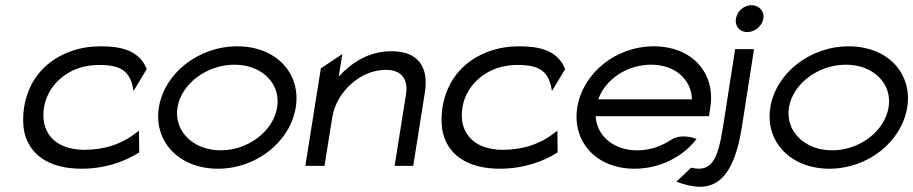

<svg xmlns="http://www.w3.org/2000/svg" viewBox="-20 -641 3529 742"><path d="M73 -226C68 -192 68 -160 74 -131C92 -48 164 11 294 11C387 11 463 -17 518 -52L517 -136L490 -116C444 -84 383 -62 305 -62C279 -62 254 -66 232 -74C172 -96 138 -149 150 -226C154 -249 162 -271 174 -291C209 -347 273 -390 363 -390C448 -390 485 -366 496 -289L547 -374C517 -450 441 -462 369 -462C329 -462 292 -456 257 -444C162 -411 91 -338 73 -226Z M594 -226C573 -95 671 11 822 11C973 11 1102 -95 1123 -226C1144 -357 1048 -462 897 -462C746 -462 615 -357 594 -226ZM666 -226C681 -318 780 -391 886 -391C992 -391 1066 -318 1051 -226C1036 -134 939 -60 833 -60C727 -60 651 -134 666 -226Z M1160 0H1234L1264 -187C1273 -243 1304 -288 1340 -319C1372 -347 1417 -371 1472 -371C1535 -371 1558 -331 1549 -276L1505 0H1577L1622 -284C1637 -379 1599 -443 1493 -443C1403 -443 1337 -397 1289 -345L1303 -432L1220 -377Z M1690 -226C1685 -192 1685 -160 1691 -131C1709 -48 1781 11 1911 11C2004 11 2080 -17 2135 -52L2134 -136L2107 -116C2061 -84 2000 -62 1922 -62C1896 -62 1871 -66 1849 -74C1789 -96 1755 -149 1767 -226C1771 -249 1779 -271 1791 -291C1826 -347 1890 -390 1980 -390C2065 -390 2102 -366 2113 -289L2164 -374C2134 -450 2058 -462 1986 -462C1946 -462 1909 -456 1874 -444C1779 -411 1708 -338 1690 -226Z M2211 -226C2190 -95 2283 11 2432 11C2531 11 2619 -35 2672 -104C2672 -104 2614 -129 2571 -99C2534 -75 2490 -60 2443 -60C2351 -60 2286 -116 2282 -192H2720L2725 -226C2746 -357 2656 -462 2507 -462C2358 -462 2232 -357 2211 -226ZM2292 -257C2319 -334 2403 -391 2496 -391C2589 -391 2652 -334 2654 -257Z M2594 61C2711 105 2809 92 2847 -150L2894 -451H2821L2774 -150C2754 -23 2730 26 2651 7ZM2824 -569C2819 -540 2839 -517 2868 -517C2897 -517 2925 -540 2930 -569C2935 -598 2913 -621 2884 -621C2855 -621 2829 -598 2824 -569Z M2957 -226C2936 -95 3034 11 3185 11C3336 11 3465 -95 3486 -226C3507 -357 3411 -462 3260 -462C3109 -462 2978 -357 2957 -226ZM3029 -226C3044 -318 3143 -391 3249 -391C3355 -391 3429 -318 3414 -226C3399 -134 3302 -60 3196 -60C3090 -60 3014 -134 3029 -226Z"/></svg>

Font: Charger Pro
Style: ExtObl
Weight: 400
Designer: Jasper
Foundry: Cannot Into Space Fonts
Version: Version 1.09